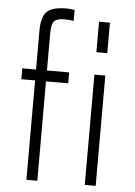

<svg xmlns="http://www.w3.org/2000/svg" viewBox="-58 -903 668 947"><g transform="rotate(5 276.0 -429.5)"><path d="M41 0ZM163 -732V-546H273V-492H163V0H109V-492H41V-546H109V-738Q109 -808 136.5 -833.5Q164 -859 232 -859Q253 -859 273 -855V-801Q253 -805 227 -805Q190 -805 176.5 -790Q163 -775 163 -732ZM398 -808H452V-657H398ZM398 -546H452V0H398Z"/></g></svg>

Font: Biryani ExtraLight
Style: Regular
Weight: 275
Designer: Dan Reynolds and Mathieu Reguer
Foundry: Dan Reynolds and Mathieu Reguer
Version: Version 1.004; ttfautohint (v1.1) -l 5 -r 5 -G 72 -x 0 -D la